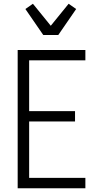

<svg xmlns="http://www.w3.org/2000/svg" viewBox="-20 -1001 540 1021"><path d="M74 0V-735H434V-680H135V-410H379V-355H135V-55H434V0ZM210 -815 115 -953 155 -981 250 -864 345 -981 385 -953 290 -815Z"/></svg>

Font: Iosevka Curly Light
Style: Regular
Weight: 300
Monospace: yes
Designer: Belleve Invis
Foundry: Belleve Invis
Version: Version 22.1.2; ttfautohint (v1.8.4)